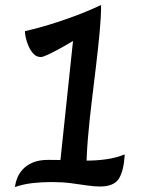

<svg xmlns="http://www.w3.org/2000/svg" viewBox="-20 -730 571 771"><path d="M144 -501Q127 -501 115 -513.5Q103 -526 95 -544Q87 -562 83.5 -579Q80 -596 80 -605Q99 -609 133 -618Q167 -627 210 -641Q253 -655 298.5 -672.5Q344 -690 386 -710Q384 -671 380.5 -653Q377 -635 372.5 -629Q368 -623 362 -620Q347 -611 323 -596Q299 -581 271.5 -564.5Q244 -548 217.5 -533.5Q191 -519 171.5 -510Q152 -501 144 -501ZM40 21Q40 20 42 9Q44 -2 50.5 -18Q57 -34 71.5 -50Q86 -66 111 -77Q136 -88 174 -88Q210 -88 249 -86.5Q288 -85 328 -85Q368 -85 407 -90.5Q446 -96 481 -110Q477 -43 457 -12Q437 19 381 19Q358 19 328.5 14.5Q299 10 264 5.5Q229 1 187 1Q151 1 113 5Q75 9 40 21ZM218 -43 278 -611 386 -710Q386 -662 380 -599Q374 -536 365.5 -464.5Q357 -393 348 -319Q339 -245 333 -174Q327 -103 327 -42Z"/></svg>

Font: Merienda
Style: Regular
Weight: 400
Designer: Eduardo Rodriguez Tunni
Foundry: Eduardo Rodriguez Tunni
Version: Version 2.001